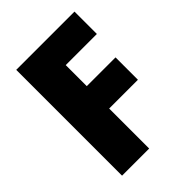

<svg xmlns="http://www.w3.org/2000/svg" viewBox="-207 -815 916 916"><g transform="rotate(-45 250.5 -357.0)"><path d="M253 0V-270H447V-421H253V-563H463V-714H70V0Z"/></g></svg>

Font: Noto Sans Arabic UI SmCn Bk
Style: Regular
Weight: 900
Width: 4
Designer: Monotype Design Team, Nadine Chahine and Nizar Qandah
Foundry: Monotype Imaging Inc.
Version: Version 2.010